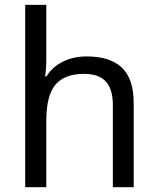

<svg xmlns="http://www.w3.org/2000/svg" viewBox="-20 -780 658 800"><path d="M450.2 0V-342.8Q450.2 -408.2 421.1 -440.2Q392.1 -472.2 330.1 -472.2Q248.5 -472.2 210.7 -426.8Q172.9 -381.3 172.9 -276.9V0H85V-759.8H172.9V-537.1Q172.9 -493.2 168 -461.9H173.8Q197.8 -501 241.7 -522.9Q285.6 -544.9 340.8 -544.9Q438.5 -544.9 487.8 -498.3Q537.1 -451.7 537.1 -349.1V0Z"/></svg>

Font: NotoSans
Style: Regular
Weight: 400
Designer: Monotype Design team
Foundry: Monotype Imaging Inc.
Version: Version 1.04; ttfautohint (v1.4.1)